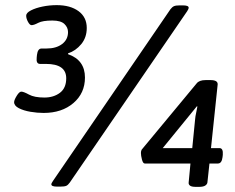

<svg xmlns="http://www.w3.org/2000/svg" viewBox="-20 -724 917 748"><path d="M150 -284Q125 -284 98.5 -288.5Q72 -293 53.5 -302.5Q35 -312 35 -326Q35 -334 45 -350.5Q55 -367 63 -367Q72 -367 93 -355.5Q114 -344 153 -344Q189 -344 213.5 -362.5Q238 -381 238 -419Q238 -475 159 -475H136Q120 -475 123 -500L124 -510Q127 -535 142 -535H161Q199 -535 222 -552.5Q245 -570 245 -599Q245 -617 231 -630.5Q217 -644 184 -644Q146 -644 129 -635Q112 -626 103 -626Q96 -626 89 -639Q82 -652 82 -663Q82 -674 100.5 -683.5Q119 -693 146 -698.5Q173 -704 201 -704Q254 -704 286 -680.5Q318 -657 318 -615Q318 -578 296.5 -552Q275 -526 245 -516V-513Q311 -490 311 -422Q311 -361 266 -322.5Q221 -284 150 -284ZM202 3Q180 3 180 -6Q180 -10 187 -20L644 -688Q651 -697 658 -700Q665 -703 679 -703H693Q715 -703 715 -694Q715 -689 709 -680L252 -13Q245 -3 238 0Q231 3 215 3ZM743 4Q726 4 720 -1Q714 -6 715 -13L722 -87H544Q537 -87 533 -102.5Q529 -118 529 -128Q529 -136 532 -141L746 -399Q756 -412 781 -412H800Q829 -412 828 -395L802 -147H835Q850 -147 848 -121L847 -112Q844 -87 829 -87H796L788 -13Q787 -6 779.5 -1Q772 4 755 4ZM749 -309 747 -310 614 -147H729L740 -258Q741 -271 744 -283.5Q747 -296 749 -309Z"/></svg>

Font: Asap Semi Expanded Semi Expanded SemiBold
Style: Italic
Weight: 600
Width: 6
Italic angle: -6°
Designer: Pablo Cosgaya
Foundry: Omnibus-Type
Version: Version 3.001; ttfautohint (v1.8.4.7-5d5b)